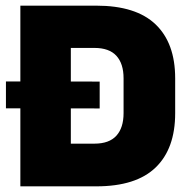

<svg xmlns="http://www.w3.org/2000/svg" viewBox="-20 -659 672 679"><path d="M1 -276V-371L332.5 -370.5V-275.5ZM179.5 0V-151H314Q366 -151 391.5 -179Q417 -207 417 -259V-382Q417 -434 391.5 -461.8Q366 -489.5 314 -489.5H179.5V-639H320.5Q461 -639 530.2 -572.8Q599.5 -506.5 599.5 -382V-258.5Q599.5 -133.5 530.5 -66.8Q461.5 0 320.5 0ZM52 0V-639H230.5V0Z"/></svg>

Font: Anek Odia Medium ExtraBold
Style: Regular
Weight: 800
Version: Version 1.003